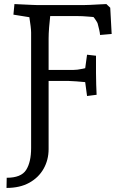

<svg xmlns="http://www.w3.org/2000/svg" viewBox="-20 -730 624 944"><path d="M12 194 13 144Q84 144 108.5 105.5Q133 67 133 -2V-570Q133 -581 130.5 -602Q128 -623 124.5 -644.5Q121 -666 118 -677L158 -640L46 -658L51 -710Q70 -709 93 -708Q116 -707 136.5 -706Q157 -705 166 -705H389Q399 -705 423 -706Q447 -707 471 -708.5Q495 -710 503 -710L522 -692L529 -563L472 -558Q471 -570 467.5 -585Q464 -600 461 -611Q460 -619 446.5 -637.5Q433 -656 422 -666L456 -645Q441 -646 413 -648.5Q385 -651 359 -651H193L230 -680Q230 -677 227 -652.5Q224 -628 221.5 -596Q219 -564 219 -540V3Q219 56 194.5 99.5Q170 143 124 168.5Q78 194 12 194ZM408 -258 395 -355 432 -322Q424 -324 401.5 -326Q379 -328 355 -330Q331 -332 318 -332H187V-386H338Q360 -386 387 -392Q414 -398 427 -402L395 -366L408 -461L452 -456V-372Q452 -345 453 -314Q454 -283 455 -264Z"/></svg>

Font: Andada Pro
Style: Regular
Weight: 400
Designer: Carolina Giovagnoli
Foundry: Huerta Tipografica
Version: Version 3.003